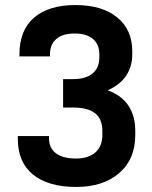

<svg xmlns="http://www.w3.org/2000/svg" viewBox="-20 -721 595 752"><path d="M108.9 -37.6Q49.8 -85.9 49.8 -176.8V-188H171.9V-180.2Q171.9 -141.1 199.2 -120.6Q226.6 -100.1 276.9 -100.1Q326.7 -100.1 354 -124.5Q380.9 -148.4 380.9 -192.9V-208Q380.9 -254.9 352.5 -277.3Q324.2 -299.8 266.1 -299.8H227.1V-411.1H265.1Q315.9 -411.1 342.3 -433.1Q369.1 -455.6 369.1 -496.1V-507.8Q369.1 -546.9 344.2 -568.4Q318.8 -589.8 272.9 -589.8Q225.6 -589.8 201.2 -568.8Q175.8 -547.4 175.8 -508.8V-500H56.2V-508.8Q56.2 -602.1 112.8 -651.4Q169.9 -701.2 275.9 -701.2Q379.9 -701.2 439 -652.8Q498 -604.5 498 -521V-507.8Q498 -460 473.6 -423.8Q450.2 -389.2 401.9 -367.2Q454.6 -348.6 482.4 -308.1Q509.8 -267.6 509.8 -208V-191.9Q509.8 -97.7 447.3 -43.5Q384.3 11.2 278.8 11.2Q168.9 11.2 108.9 -37.6Z"/></svg>

Font: D-DIN Exp
Style: DINExp-Bold
Weight: 700
Width: 7
Designer: Charles Nix
Foundry: Datto Inc.
Version: Version 1.00